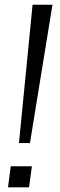

<svg xmlns="http://www.w3.org/2000/svg" viewBox="-20 -800 257 820"><path d="M119.1 -779.8H204.1L107.9 -189H61ZM116.2 -89.8 104 0H14.2L25.9 -89.8Z"/></svg>

Font: Cooper Hewitt
Style: Book Italic
Weight: 706
Designer: Village Type and Design LLC
Foundry: Cooper Hewitt Smithsonian Design Museum
Version: 1.000